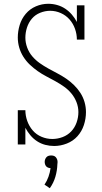

<svg xmlns="http://www.w3.org/2000/svg" viewBox="-20 -763 540 1014"><path d="M266 8Q242 8 219 2Q196 -4 176 -17Q156 -30 140.5 -48.5Q125 -67 114 -88V0H74V-181H114Q114 -152 124 -124Q134 -96 153 -74Q172 -52 199.5 -40.5Q227 -29 256 -29Q284 -29 310.5 -39Q337 -49 356 -69Q375 -89 384.5 -116Q394 -143 394 -171Q394 -198 384 -223.5Q374 -249 357 -269.5Q340 -290 318 -305.5Q296 -321 272.5 -334Q249 -347 225 -359.5Q201 -372 179 -387.5Q157 -403 137.5 -421.5Q118 -440 103.5 -463Q89 -486 81.5 -512Q74 -538 74 -565Q74 -598 84 -631Q94 -664 116 -690Q138 -716 169.5 -729.5Q201 -743 235 -743Q259 -743 282 -736.5Q305 -730 324.5 -717Q344 -704 359.5 -686Q375 -668 386 -647V-735H426V-554H386Q386 -583 376 -611Q366 -639 347 -660.5Q328 -682 301 -694Q274 -706 245 -706Q218 -706 192 -695.5Q166 -685 148.5 -664.5Q131 -644 122.5 -617.5Q114 -591 114 -564Q114 -538 123.5 -512Q133 -486 150.5 -465.5Q168 -445 190 -429.5Q212 -414 235.5 -401Q259 -388 283 -375.5Q307 -363 329 -348Q351 -333 370.5 -314Q390 -295 404.5 -272.5Q419 -250 426.5 -224Q434 -198 434 -171Q434 -136 423 -102.5Q412 -69 389 -43.5Q366 -18 333 -5Q300 8 266 8ZM243 231 215 212Q228 193 236 170.5Q244 148 247 125Q241 125 234.5 122.5Q228 120 224 115.5Q220 111 218 104.5Q216 98 216 92Q216 85 218.5 78.5Q221 72 225.5 67Q230 62 236.5 60Q243 58 250 58Q257 58 263.5 60Q270 62 274.5 67Q279 72 281.5 78.5Q284 85 284 92V94L283 105Q282 138 272.5 170.5Q263 203 243 231Z"/></svg>

Font: Iosevka Curly Slab Extralight
Style: Regular
Weight: 200
Monospace: yes
Designer: Belleve Invis
Foundry: Belleve Invis
Version: Version 22.1.2; ttfautohint (v1.8.4)